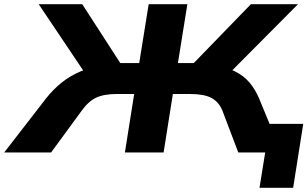

<svg xmlns="http://www.w3.org/2000/svg" viewBox="-56 -725 1462 913"><path d="M1178 168 1205 0H1138L1159 -136H1386L1338 168ZM-36 0 163 -257Q197 -300 237.5 -332.5Q278 -365 328.5 -386Q379 -407 445 -417L353 -370L128 -705H335L529 -405L504 -425H606L651 -705H835L790 -425H896L846 -405L1137 -705H1361L1028 -370L956 -417Q1018 -407 1060.5 -386Q1103 -365 1130 -333Q1157 -301 1176 -257L1282 0H1077L1002 -198Q985 -240 950 -259Q915 -278 848 -278H766L722 0H538L582 -278H499Q438 -278 401 -260.5Q364 -243 332 -198L187 0Z"/></svg>

Font: Nunito Sans 7pt Expanded ExtraBold
Style: Italic
Weight: 800
Width: 7
Italic angle: -9°
Designer: Vernon Adams
Foundry: Vernon Adams
Version: Version 3.101;gftools[0.9.27]